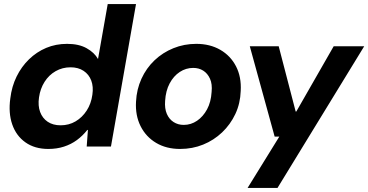

<svg xmlns="http://www.w3.org/2000/svg" viewBox="-20 -725 1822 950"><path d="M219 12Q152 12 106 -20.5Q60 -53 40.5 -109.5Q21 -166 31 -238Q38 -297 62 -346Q86 -395 123.5 -431.5Q161 -468 208.5 -488Q256 -508 312 -508Q370 -508 408.5 -486.5Q447 -465 465 -433L513 -705H653L529 0H409L415 -82H412Q389 -53 360.5 -32Q332 -11 296.5 0.5Q261 12 219 12ZM280 -105Q321 -105 354 -124.5Q387 -144 409 -178Q431 -212 437 -256Q443 -296 431.5 -326.5Q420 -357 393.5 -374.5Q367 -392 329 -392Q289 -392 255.5 -373Q222 -354 200.5 -320Q179 -286 173 -243Q167 -202 178.5 -171Q190 -140 216 -122.5Q242 -105 280 -105Z M871 12Q803 12 752.5 -18Q702 -48 675.5 -101Q649 -154 653 -222Q656 -283 680 -335.5Q704 -388 744.5 -426.5Q785 -465 838 -486.5Q891 -508 951 -508Q1019 -508 1070 -478.5Q1121 -449 1148 -396.5Q1175 -344 1171 -275Q1169 -213 1144.5 -161Q1120 -109 1079 -70Q1038 -31 985 -9.5Q932 12 871 12ZM889 -107Q925 -107 955 -127.5Q985 -148 1004.5 -184Q1024 -220 1027 -270Q1031 -309 1019 -335.5Q1007 -362 985.5 -375.5Q964 -389 936 -389Q900 -389 869.5 -369Q839 -349 819.5 -312.5Q800 -276 797 -226Q794 -188 805.5 -161.5Q817 -135 839 -121Q861 -107 889 -107Z M1205 205 1362 -49H1339L1216 -496H1359L1443 -173H1446L1631 -496H1782L1353 205Z"/></svg>

Font: DM Sans 36pt ExtraBold
Style: Italic
Weight: 800
Italic angle: -10°
Designer: Colophon Foundry, Jonny Pinhorn
Foundry: Colophon Foundry
Version: Version 4.004;gftools[0.9.30]